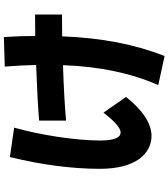

<svg xmlns="http://www.w3.org/2000/svg" viewBox="44 -894 911 1040"><g transform="rotate(-90 500.0 -373.5)"><path d="M819.8 -808.6Q825.7 -724.6 825.7 -638.7Q873.5 -639.6 941.9 -639.6V-493.7Q895.5 -494.1 823.7 -492.7Q811.5 -174.8 716.8 62L559.6 27.8Q657.2 -193.8 667.5 -488.3Q496.1 -482.9 367.2 -471.7V-617.7Q481.4 -627 668.5 -633.8Q667 -716.8 659.7 -803.7ZM495.6 -147Q385.3 -8.8 283.2 -8.8Q209 -9.8 161.1 -73.2Q106.4 -147.5 106 -288.1Q106.4 -517.6 169.9 -775.9L329.1 -752.9Q299.8 -648.4 279.3 -517.6Q259.8 -383.8 259.3 -287.1Q259.8 -175.8 303.2 -176.3Q338.9 -176.3 410.2 -269Z"/></g></svg>

Font: Droid Sans
Style: Regular
Weight: 400
Foundry: Ascender Corporation
Version: Version 1.00 build 114